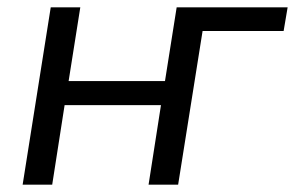

<svg xmlns="http://www.w3.org/2000/svg" viewBox="-20 -506 808 526"><path d="M42 0 119 -486H200L168 -284H432L464 -486H768L757 -421H535L468 0H387L421 -218H157L123 0Z"/></svg>

Font: Nunito Sans
Style: Italic
Weight: 400
Italic angle: -9°
Designer: Vernon Adams
Foundry: Vernon Adams
Version: Version 3.006; ttfautohint (v1.8.3)